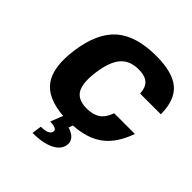

<svg xmlns="http://www.w3.org/2000/svg" viewBox="-253 -889 1310 1310"><g transform="rotate(45 401.5 -234.5)"><path d="M304 110 340 20Q178 8 115.5 -80.5Q53 -169 78 -349Q105 -543 205.5 -631Q306 -719 500 -719Q659 -719 731 -657Q803 -595 803 -459H603Q601 -498 587.5 -522Q574 -546 547.5 -557.5Q521 -569 479 -569Q395 -569 349.5 -516.5Q304 -464 288 -348.5Q272 -233 302.5 -181Q333 -129 417 -129Q479 -129 516 -155Q553 -181 573 -239H773Q728 -111 646.5 -49.5Q565 12 433 19L422 50Q426 51 431.5 52.5Q437 54 451.5 61.5Q466 69 476.5 78Q487 87 494.5 103.5Q502 120 499 140Q492 192 432 221Q372 250 274 250L284 180Q364 180 369 140Q371 125 353 117.5Q335 110 304 110Z"/></g></svg>

Font: Fivo Sans Modern Heavy
Style: Regular
Weight: 900
Designer: Alexander Slobzheninov
Foundry: Alexander Slobzheninov
Version: 1.0